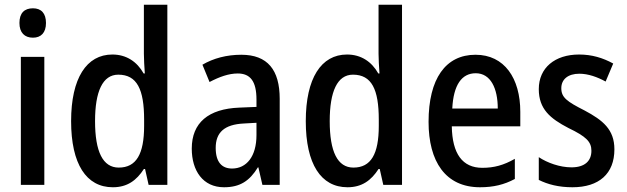

<svg xmlns="http://www.w3.org/2000/svg" viewBox="-20 -780 2646 810"><path d="M119 -745C83 -745 62 -725 62 -683C62 -642 84 -621 119 -621C153 -621 174 -642 174 -683C174 -724 154 -745 119 -745ZM167 -540H68V0H167Z M456 10C517 10 556 -19 587 -67H592L607 0H686V-760H587V-553C587 -530 589 -499 591 -470H586C558 -520 513 -550 454 -550C345 -550 280 -450 280 -269C280 -88 344 10 456 10ZM481 -73C414 -73 381 -140 381 -269C381 -394 413 -465 479 -465C558 -465 588 -403 588 -275V-249C588 -130 555 -73 481 -73Z M998 -549C936 -549 880 -534 834 -507L864 -434C906 -456 945 -470 983 -470C1036 -470 1062 -437 1062 -360V-329L990 -326C859 -321 789 -262 789 -153C789 -60 836 10 925 10C993 10 1033 -17 1068 -74H1070L1087 0H1160V-363C1160 -485 1109 -549 998 -549ZM1009 -259 1062 -262V-210C1062 -120 1020 -69 959 -69C916 -69 890 -96 890 -156C890 -220 925 -255 1009 -259Z M1446 10C1507 10 1546 -19 1577 -67H1582L1597 0H1676V-760H1577V-553C1577 -530 1579 -499 1581 -470H1576C1548 -520 1503 -550 1444 -550C1335 -550 1270 -450 1270 -269C1270 -88 1334 10 1446 10ZM1471 -73C1404 -73 1371 -140 1371 -269C1371 -394 1403 -465 1469 -465C1548 -465 1578 -403 1578 -275V-249C1578 -130 1545 -73 1471 -73Z M1986 -549C1860 -549 1788 -448 1788 -266C1788 -99 1859 10 2005 10C2062 10 2107 -1 2152 -25V-110C2105 -83 2064 -72 2015 -72C1931 -72 1888 -131 1886 -247H2175V-308C2175 -450 2108 -549 1986 -549ZM1987 -471C2050 -471 2080 -407 2080 -322H1888C1893 -422 1928 -471 1987 -471Z M2572 -150C2572 -234 2523 -273 2446 -314C2371 -352 2348 -369 2348 -408C2348 -445 2376 -469 2424 -469C2462 -469 2500 -455 2535 -436L2567 -512C2523 -536 2477 -550 2423 -550C2321 -550 2253 -494 2253 -404C2253 -320 2301 -280 2378 -240C2453 -204 2475 -182 2475 -144C2475 -100 2446 -74 2391 -74C2342 -74 2289 -93 2253 -117V-21C2291 -2 2337 10 2395 10C2507 10 2572 -47 2572 -150Z"/></svg>

Font: Noto Sans Khmer UI Condensed Medium
Style: Regular
Weight: 500
Width: 3
Designer: Danh Hong and the Monotype Design Team
Foundry: Monotype Imaging Inc.
Version: Version 2.002